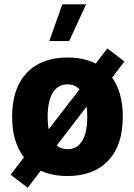

<svg xmlns="http://www.w3.org/2000/svg" viewBox="-20 -817 628 897"><path d="M210.4 -625H303.2L382.3 -796.9H271ZM170.4 -19.5C206.1 -2.9 248 5.4 295.4 5.4C377 5.4 440.4 -18.6 485.8 -66.9C531.2 -114.7 553.7 -183.1 553.7 -271.5C553.7 -347.2 537.1 -408.2 503.9 -454.6L561.5 -529.8L481.4 -590.8L427.2 -520C390.1 -539.1 346.2 -548.3 295.4 -548.3C213.9 -548.3 150.4 -524.4 105 -476.6C59.6 -428.7 36.6 -360.4 36.6 -271.5C36.6 -192.4 55.2 -129.4 91.8 -82L29.8 -0.5L109.4 60.1ZM295.4 -422.9C317.9 -422.9 336.4 -415 351.6 -399.9L207.5 -212.9C204.1 -230 202.6 -249.5 202.6 -271.5C202.6 -371.1 236.8 -422.9 295.4 -422.9ZM387.7 -271.5C387.7 -171.4 354.5 -120.1 295.4 -120.1C275.4 -120.1 258.8 -126 245.1 -137.2L384.8 -319.3C386.7 -304.7 387.7 -288.6 387.7 -271.5Z"/></svg>

Font: Estedad ExtraBold
Style: Regular
Weight: 800
Designer: Amin Abedi
Version: Version 7.3